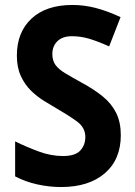

<svg xmlns="http://www.w3.org/2000/svg" viewBox="-20 -744 544 774"><path d="M467 -199Q467 -101 402.5 -45.5Q338 10 226 10Q179 10 131 -0.5Q83 -11 41 -33V-174Q88 -151 137 -133Q186 -115 234 -115Q283 -115 303.5 -137Q324 -159 324 -192Q324 -230 289.5 -255Q255 -280 203 -310Q182 -322 155.5 -338.5Q129 -355 104.5 -379Q80 -403 64 -437.5Q48 -472 48 -520Q48 -614 107 -669Q166 -724 272 -724Q319 -724 365.5 -712Q412 -700 466 -675L420 -557Q373 -578 339 -588Q305 -598 270 -598Q232 -598 211.5 -578Q191 -558 191 -526Q191 -500 203.5 -482.5Q216 -465 242.5 -449Q269 -433 309 -411Q359 -384 394.5 -355Q430 -326 448.5 -288.5Q467 -251 467 -199Z"/></svg>

Font: Noto Sans Gujarati SemiCondensed
Style: Bold
Weight: 700
Width: 4
Designer: Jelle Bosma - Monotype Design Team, Universal Thirst
Foundry: Monotype Imaging Inc.
Version: Version 2.106; ttfautohint (v1.8.4.7-5d5b)